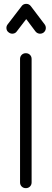

<svg xmlns="http://www.w3.org/2000/svg" viewBox="-20 -945 270 996"><path d="M93 -914 92 -913Q101 -925 116 -925Q131 -925 140 -913L212 -818Q219 -808 217.5 -796Q216 -784 206 -776Q196 -769 184 -770.5Q172 -772 164 -782L116 -846L67 -782Q60 -772 47.5 -770.5Q35 -769 25 -777Q15 -784 13.5 -796.5Q12 -809 20 -819ZM84 -639Q84 -652 92.5 -660.5Q101 -669 114 -669Q127 -669 135.5 -660.5Q144 -652 144 -639V1Q144 14 135.5 22.5Q127 31 114 31Q101 31 92.5 22.5Q84 14 84 1Z"/></svg>

Font: Beon
Style: Medium
Weight: 500
Designer: BSozoo
Foundry: BSozoo
Version: Version 001.000